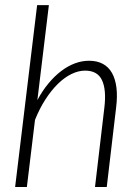

<svg xmlns="http://www.w3.org/2000/svg" viewBox="-20 -748 556 768"><path d="M40.5 0 128.5 -727.5H175.5L129.5 -347.5Q149.5 -385 173.8 -414.2Q198 -443.5 224.8 -463.8Q251.5 -484 279.5 -494.5Q307.5 -505 336 -505Q368.5 -505 391.5 -492.5Q414.5 -480 428 -456Q441.5 -432 445.8 -397.2Q450 -362.5 444.5 -318L407 0H360L397.5 -318Q406 -389 388 -427.2Q370 -465.5 320.5 -465.5Q293.5 -465.5 265.5 -451.8Q237.5 -438 211.2 -412.2Q185 -386.5 161.5 -350Q138 -313.5 120 -268.5L87.5 0Z"/></svg>

Font: Lato Light
Style: Italic
Weight: 300
Italic angle: -7°
Designer: Lukasz Dziedzic
Foundry: tyPoland Lukasz Dziedzic
Version: Version 2.007; 2014-02-27